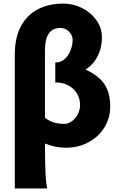

<svg xmlns="http://www.w3.org/2000/svg" viewBox="-20 -811 676 1070"><path d="M62.5 -507.8Q62.5 -601.1 96.7 -664.8Q130.9 -728.5 191.9 -759.8Q252.9 -791 333.5 -791Q388.7 -791 438.2 -765.9Q487.8 -740.7 517.8 -697.8Q547.9 -654.8 547.9 -603Q547.9 -556.6 533.7 -520Q519.5 -483.4 498.8 -459.7Q478 -436 456.5 -423.8Q503.9 -401.4 533.7 -374.5Q563.5 -347.7 578.9 -309.6Q594.2 -271.5 594.2 -217.8Q594.2 -153.3 561.8 -100.8Q529.3 -48.3 472.9 -18.1Q416.5 12.2 348.1 12.2Q288.1 12.2 230.5 -11.2Q231 106.9 233.6 157.2Q236.3 207.5 242.7 239.3H62.5ZM338.4 -120.6Q360.4 -120.6 380.9 -135.7Q401.4 -150.9 413.8 -175Q426.3 -199.2 426.3 -225.1Q426.3 -261.7 408.2 -291Q390.1 -320.3 358.6 -336.2Q327.1 -352.1 288.1 -351.6V-462.4Q319.8 -462.4 341.8 -483.2Q363.8 -503.9 374.3 -533.4Q384.8 -563 384.8 -588.4Q384.8 -605.5 375.5 -620.8Q366.2 -636.2 350.6 -645.8Q335 -655.3 316.4 -655.3Q273.4 -655.3 252 -624.3Q230.5 -593.3 230.5 -527.8V-154.8Q251.5 -138.2 277.3 -129.4Q303.2 -120.6 338.4 -120.6Z"/></svg>

Font: Lesson One Extra
Style: Regular
Weight: 800
Designer: But Ko, Victor Gaultney, Annie Olsen, Julie Remington, Don Collingsworth, Eric Hays, Becca Hirsbrunner
Version: Version 1.100